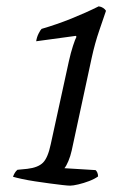

<svg xmlns="http://www.w3.org/2000/svg" viewBox="-20 -585 427 605"><path d="M201 0Q194 0 176.5 -2Q159 -4 136.5 -7Q114 -10 91 -13.5Q68 -17 49.5 -21Q31 -25 21 -28Q23 -34 26.5 -40Q30 -46 35 -50L66 -53Q100 -57 115.5 -72.5Q131 -88 140 -131L197 -392Q203 -419 210 -440.5Q217 -462 221 -469L219 -472L94 -455Q96 -468 101.5 -479Q107 -490 111 -494Q159 -508 205 -526.5Q251 -545 291 -565Q299 -564 305 -560Q311 -556 314 -551Q307 -530 293 -489.5Q279 -449 269 -403L206 -111Q202 -93 195.5 -77.5Q189 -62 183 -55L281 -49Q284 -47 286.5 -41.5Q289 -36 289 -29Q278 -21 261 -14.5Q244 -8 227 -4Q210 0 201 0Z"/></svg>

Font: Texturina Medium 12pt Light
Style: Italic
Weight: 300
Italic angle: -11°
Version: Version 1.002